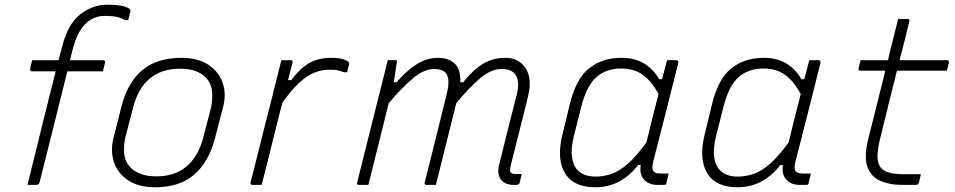

<svg xmlns="http://www.w3.org/2000/svg" viewBox="-20 -780 4030 810"><path d="M147 -11Q144 0 133 0H96Q102 -24 108 -49.5Q114 -75 121 -101Q145 -200 168.5 -294.5Q192 -389 215 -479H115Q110 -479 108 -482.5Q106 -486 107 -490Q109 -500 111 -508Q113 -516 116 -526H227Q231 -540 234.5 -554.5Q238 -569 242 -583Q266 -678 318 -719Q370 -760 433 -760Q478 -760 500 -754Q522 -748 529 -740Q532 -737 530 -731L521 -695H509Q492 -704 473.5 -708.5Q455 -713 422 -713Q374 -713 340 -679Q303 -642 285 -565L275 -526H415Q425 -526 423 -515Q421 -505 418.5 -497Q416 -489 414 -479H264Q233 -355 203.5 -236Q174 -117 147 -11Z M746 -536Q814 -536 858 -507.5Q902 -479 919 -431.5Q936 -384 921 -328L887 -197Q861 -97 799.5 -43.5Q738 10 634 10Q565 10 521 -19Q477 -48 461 -95.5Q445 -143 459 -198L492 -329Q517 -430 579 -483Q641 -536 746 -536ZM739 -490Q660 -490 611 -448Q562 -406 542 -328L510 -205Q502 -176 503.5 -137.5Q505 -99 532 -72Q548 -56 574.5 -46Q601 -36 641 -36Q718 -36 767.5 -78.5Q817 -121 837 -198L869 -321Q877 -351 875 -389.5Q873 -428 846 -455Q830 -471 804.5 -480.5Q779 -490 739 -490Z M1084 0H1045Q1035 0 1037 -11Q1039 -18 1047 -49Q1055 -80 1066.5 -126.5Q1078 -173 1091.5 -226.5Q1105 -280 1118.5 -332.5Q1132 -385 1142 -426L1167 -526H1206Q1217 -526 1214 -515Q1213 -512 1208 -492.5Q1203 -473 1195 -442H1209Q1244 -490 1283 -513Q1322 -536 1377 -536Q1408 -536 1426 -530.5Q1444 -525 1449 -520Q1454 -515 1453 -510Q1451 -501 1449 -493.5Q1447 -486 1444 -475H1432Q1423 -478 1410.5 -482Q1398 -486 1372 -486Q1337 -486 1306 -473.5Q1275 -461 1242.5 -431Q1210 -401 1171 -347Q1157 -292 1141.5 -229.5Q1126 -167 1111 -107Q1096 -47 1084 0Z M1616 -526H1655Q1655 -526 1652.5 -507.5Q1650 -489 1646.5 -467Q1643 -445 1641 -433H1653Q1696 -483 1739 -509.5Q1782 -536 1828 -536Q1872 -536 1898 -512Q1924 -488 1922 -433H1934Q1976 -486 2018 -511Q2060 -536 2112 -536Q2169 -536 2197.5 -492Q2226 -448 2208 -375Q2201 -345 2189 -297.5Q2177 -250 2162.5 -192.5Q2148 -135 2133 -75Q2132 -68 2131.5 -62.5Q2131 -57 2134 -53Q2140 -46 2154 -46H2181Q2179 -36 2177 -28Q2175 -20 2173 -11Q2170 0 2159 0H2147Q2110 0 2093 -23Q2076 -46 2086 -86Q2107 -170 2126.5 -249Q2146 -328 2159 -377Q2173 -430 2158 -459.5Q2143 -489 2096 -489Q2053 -489 2008 -452Q1963 -415 1905 -345Q1889 -280 1866 -188.5Q1843 -97 1819 0H1780Q1768 0 1772 -11Q1790 -82 1807 -150.5Q1824 -219 1838.5 -277.5Q1853 -336 1863 -377Q1875 -423 1871 -447Q1867 -471 1851.5 -480Q1836 -489 1811 -489Q1769 -489 1721.5 -449Q1674 -409 1620 -345Q1603 -277 1580.5 -186Q1558 -95 1534 0H1495Q1483 0 1487 -11Q1513 -115 1539 -219Q1565 -323 1591 -426Z M2601 -536Q2657 -536 2696 -513Q2735 -490 2761 -446H2773Q2778 -463 2782.5 -481.5Q2787 -500 2794 -526H2832Q2844 -526 2841 -513Q2816 -411 2789 -306Q2762 -201 2736 -99Q2729 -72 2735 -60Q2741 -48 2766 -48H2801Q2799 -39 2796 -27Q2793 -15 2791 -6Q2790 0 2782 0H2753Q2718 0 2697.5 -22Q2677 -44 2683 -84H2672Q2638 -39 2592.5 -14.5Q2547 10 2492 10Q2399 10 2363.5 -49.5Q2328 -109 2352 -209L2383 -337Q2409 -447 2465 -491.5Q2521 -536 2601 -536ZM2418 -61Q2444 -35 2493 -35Q2527 -35 2560 -46.5Q2593 -58 2628.5 -89Q2664 -120 2707 -179Q2719 -230 2732 -281Q2745 -332 2758 -383Q2730 -436 2693 -463.5Q2656 -491 2600 -491Q2538 -491 2496.5 -455Q2455 -419 2432 -329L2401 -206Q2388 -153 2393 -117Q2398 -81 2418 -61Z M3201 -536Q3257 -536 3296 -513Q3335 -490 3361 -446H3373Q3378 -463 3382.5 -481.5Q3387 -500 3394 -526H3432Q3444 -526 3441 -513Q3416 -411 3389 -306Q3362 -201 3336 -99Q3329 -72 3335 -60Q3341 -48 3366 -48H3401Q3399 -39 3396 -27Q3393 -15 3391 -6Q3390 0 3382 0H3353Q3318 0 3297.5 -22Q3277 -44 3283 -84H3272Q3238 -39 3192.5 -14.5Q3147 10 3092 10Q2999 10 2963.5 -49.5Q2928 -109 2952 -209L2983 -337Q3009 -447 3065 -491.5Q3121 -536 3201 -536ZM3018 -61Q3044 -35 3093 -35Q3127 -35 3160 -46.5Q3193 -58 3228.5 -89Q3264 -120 3307 -179Q3319 -230 3332 -281Q3345 -332 3358 -383Q3330 -436 3293 -463.5Q3256 -491 3200 -491Q3138 -491 3096.5 -455Q3055 -419 3032 -329L3001 -206Q2988 -153 2993 -117Q2998 -81 3018 -61Z M3865 -45Q3863 -36 3861 -28Q3859 -20 3857 -11Q3855 -4 3851.5 -2Q3848 0 3843 0H3784Q3733 0 3694 -17Q3655 -34 3639.5 -76Q3624 -118 3643 -194Q3662 -268 3679.5 -339Q3697 -410 3715 -482H3611Q3599 -482 3602 -493Q3604 -502 3606.5 -509.5Q3609 -517 3611 -526H3726Q3730 -544 3734.5 -562.5Q3739 -581 3744 -600Q3750 -625 3756.5 -650Q3763 -675 3769 -700H3808Q3820 -700 3816 -689Q3806 -648 3796 -607.5Q3786 -567 3775 -526H3975Q3985 -526 3983 -515Q3981 -506 3979 -498.5Q3977 -491 3975 -482H3764Q3746 -410 3728 -337.5Q3710 -265 3692 -191Q3681 -145 3682 -115.5Q3683 -86 3699 -69Q3723 -45 3792 -45Z"/></svg>

Font: Recursive Sn Lnr St Lt
Style: Italic
Weight: 300
Italic angle: -15°
Version: Version 1.079;hotconv 1.0.112;makeotfexe 2.5.65598; ttfautoh